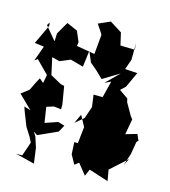

<svg xmlns="http://www.w3.org/2000/svg" viewBox="-147 -1047 1104 1246"><g transform="rotate(15 405.5 -424.0)"><path d="M60 -825 63 -804 1 -672 64 -664 27 -562 47 -576 131 -491 120 -435 92 -459 77 -431 47 -370 -4 -331 86 -243 42 -256 54 -222 89 -133 125 -76 143 -40 111 54H70L198 86L184 -17L161 -88L143 -115L170 -98L300 -157L325 -203L281 -216L196 -187L180 -291L228 -306L277 -300V-333L257 -452L234 -457L159 -498L134 -612L186 -599L255 -628L342 -604L356 -714L394 -624L386 -643L431 -605L480 -558L591 -625L504 -539L545 -558L517 -446L456 -447L467 -366L440 -286L383 -238L412 -300L453 -224L454 -252L439 -116L415 -117L419 -36L453 25L480 4L538 76L558 30L689 72L676 -2L787 -102L763 -55L790 -138L804 -222L815 -233L797 -274L721 -252L740 -356L726 -374L679 -456L674 -479L614 -521L646 -551L694 -655L611 -660L635 -729L636 -843L639 -797L542 -800L523 -883L442 -934L363 -899L400 -844L405 -833L393 -703L270 -724L274 -750L244 -820L172 -852L124 -769L122 -715L47 -805Z"/></g></svg>

Font: Hussar Lance
Style: Regular
Weight: 700
Foundry: Cannot Into Space Fonts, PlusOne Fonts
Version: Version 2.27